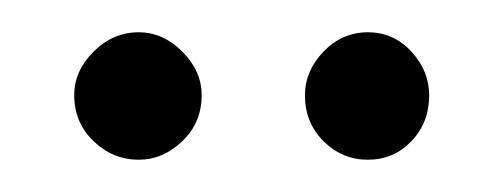

<svg xmlns="http://www.w3.org/2000/svg" viewBox="-20 -676 312 119"><path d="M208 -577Q192 -577 180.5 -588.5Q169 -600 169 -617Q169 -632 180.5 -644Q192 -656 208 -656Q224 -656 235 -644Q246 -632 246 -617Q246 -600 235 -588.5Q224 -577 208 -577ZM66 -577Q50 -577 38 -588.5Q26 -600 26 -617Q26 -632 38 -644Q50 -656 66 -656Q81 -656 93 -644Q105 -632 105 -617Q105 -600 93 -588.5Q81 -577 66 -577Z"/></svg>

Font: DM Sans 28pt ExtraLight
Style: Regular
Weight: 250
Version: Version 4.004;gftools[0.9.30]